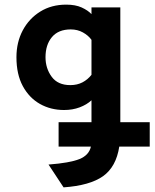

<svg xmlns="http://www.w3.org/2000/svg" viewBox="-20 -543 669 829"><path d="M233 90V-15.5H375V-110Q354.5 -91 324 -79.5Q293.5 -68 256.5 -68Q199 -68 152.5 -94.2Q106 -120.5 78.5 -171.2Q51 -222 51 -296Q51 -360.5 78.2 -411.8Q105.5 -463 153.8 -493Q202 -523 266 -523Q305.5 -523 332.5 -510.8Q359.5 -498.5 375 -482V-511H499.5V-15.5H626.5V90H495Q481.5 177.5 424.8 217.8Q368 258 254.5 266L189.5 167.5Q281.5 160.5 323 143.8Q364.5 127 372.5 90ZM283.5 -175.5Q313.5 -175.5 336.2 -187.5Q359 -199.5 375 -220V-371Q361.5 -390 338 -403Q314.5 -416 285.5 -416Q232 -416 204.2 -382.8Q176.5 -349.5 176.5 -296Q176.5 -248 203 -211.8Q229.5 -175.5 283.5 -175.5Z"/></svg>

Font: Overpass
Style: Bold
Weight: 700
Designer: Delve Withrington, Dave Bailey, Thomas Jockin
Foundry: Delve Fonts LLC
Version: Version 4.000; ttfautohint (v1.8.3)